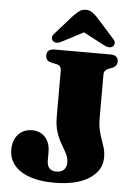

<svg xmlns="http://www.w3.org/2000/svg" viewBox="-62 -975 726 1039"><g transform="rotate(5 301.0 -455.5)"><path d="M529.5 -141Q529.5 -69.5 461 -25.8Q392.5 18 272 18Q156 18 90.8 -24.2Q25.5 -66.5 25.5 -140.5Q25.5 -191.5 54 -223Q82.5 -254.5 130.5 -254.5Q172.5 -254.5 200 -225.2Q227.5 -196 227.5 -142.5V-97.5Q227.5 -71.5 240.2 -57.2Q253 -43 279 -43Q304.5 -43 319 -57Q333.5 -71 333.5 -96.5Q333.5 -121.5 321.8 -144.2Q310 -167 294.2 -193.5Q278.5 -220 266.8 -255.2Q255 -290.5 255 -340V-589Q255 -602 249.2 -610.5Q243.5 -619 229.5 -622L199.5 -628.5Q184 -632 176.8 -640.8Q169.5 -649.5 169.5 -666Q169.5 -682 180 -691Q190.5 -700 212.5 -700H514.5Q536.5 -700 547 -691Q557.5 -682 557.5 -666Q557.5 -639 531.5 -629L512.5 -622Q500 -617 493.5 -609.2Q487 -601.5 487 -589V-355Q487 -315 493.5 -287Q500 -259 508.2 -236.8Q516.5 -214.5 523 -192Q529.5 -169.5 529.5 -141ZM410 -832H314L474.5 -747.5Q506.5 -730 525 -745Q532 -751 533 -762.2Q534 -773.5 521.5 -786L425.5 -893.5Q409.5 -909.5 396 -919.2Q382.5 -929 362 -929Q341.5 -929 328.2 -919.2Q315 -909.5 298.5 -893.5L203 -786Q190.5 -773.5 191.5 -762.2Q192.5 -751 199.5 -745Q218 -730 249.5 -747.5Z"/></g></svg>

Font: Fraunces
Style: Regular
Weight: 900
Version: Version 1.000;[b76b70a41]